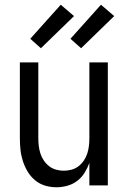

<svg xmlns="http://www.w3.org/2000/svg" viewBox="-20 -784 540 812"><path d="M219 8Q194 8 170.5 1Q147 -6 128 -22Q109 -38 96.5 -59Q84 -80 76.5 -103.5Q69 -127 66.5 -151.5Q64 -176 64 -200V-520H142V-200Q142 -183 144 -166.5Q146 -150 151 -134.5Q156 -119 165.5 -105Q175 -91 188 -81Q201 -71 217 -66.5Q233 -62 250 -62Q267 -62 283 -66.5Q299 -71 312 -81Q325 -91 334.5 -105Q344 -119 349 -134.5Q354 -150 356 -166.5Q358 -183 358 -200V-520H436V0H358V-95Q350 -73 337.5 -53Q325 -33 306.5 -19Q288 -5 265 1.5Q242 8 219 8ZM323 -580 278 -620 407 -764 463 -716ZM153 -580 108 -620 237 -764 293 -716Z"/></svg>

Font: Iosevka Fixed
Style: Regular
Weight: 400
Monospace: yes
Designer: Belleve Invis
Foundry: Belleve Invis
Version: Version 33.2.4